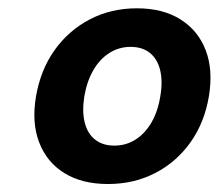

<svg xmlns="http://www.w3.org/2000/svg" viewBox="-20 -760 534 469"><path d="M243.7 -310.5Q180.2 -310.5 137.2 -337.2Q94.2 -363.8 75.7 -412.1Q57.1 -460.4 67.9 -524.4Q79.1 -589.4 113.3 -637.5Q147.5 -685.5 199.2 -712.6Q251 -739.7 314.5 -739.7Q377.9 -739.7 420.9 -712.6Q463.9 -685.5 482.4 -637.5Q501 -589.4 490.2 -524.4Q479.5 -460.4 445.1 -412.1Q410.6 -363.8 358.9 -337.2Q307.1 -310.5 243.7 -310.5ZM259.3 -404.3Q287.6 -404.3 310.8 -418.9Q334 -433.6 349.9 -460.7Q365.7 -487.8 371.6 -524.9Q377.9 -562 371.1 -589.1Q364.3 -616.2 345.9 -630.9Q327.6 -645.5 298.8 -645.5Q271 -645.5 247.6 -630.9Q224.1 -616.2 208.3 -589.1Q192.4 -562 186 -524.9Q180.2 -487.3 187 -460.4Q193.8 -433.6 212.4 -418.9Q231 -404.3 259.3 -404.3Z"/></svg>

Font: Inter 28pt
Style: Bold Italic
Weight: 700
Italic angle: -9.3988°
Designer: Rasmus Andersson
Foundry: rsms
Version: Version 4.001;git-66647c0bb